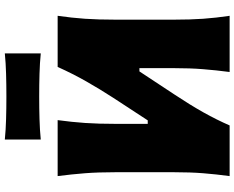

<svg xmlns="http://www.w3.org/2000/svg" viewBox="-108 -864 972 796"><g transform="rotate(-90 378.0 -466.0)"><path d="M46 0Q53.5 -56.5 57.8 -109.8Q62 -163 62 -230.5V-474Q62 -544.5 57.8 -599.5Q53.5 -654.5 46 -713H278Q270 -654.5 266.2 -599Q262.5 -543.5 262.5 -473V-339.5H277L370.5 -482.5Q406.5 -538 438.2 -593.8Q470 -649.5 498.5 -713H710.5Q702 -654.5 698.2 -599.5Q694.5 -544.5 694.5 -474V-230.5Q694.5 -163 698.2 -109.8Q702 -56.5 710.5 0H477.5Q485 -57 489.2 -110.5Q493.5 -164 493.5 -232V-374H480L385 -230Q341.5 -164.5 310.2 -108.8Q279 -53 256 0ZM197.5 -783V-932Q237.5 -928 282.2 -926.8Q327 -925.5 376 -925.5Q425 -925.5 469.8 -926.8Q514.5 -928 554.5 -932V-783Q514.5 -787 469.8 -788.2Q425 -789.5 376 -789.5Q327 -789.5 282.2 -788.2Q237.5 -787 197.5 -783Z"/></g></svg>

Font: Commissioner Flair ExtraBold
Style: Regular
Weight: 800
Designer: Kostas Bartsokas
Foundry: Kostas Bartsokas
Version: Version 1.000; ttfautohint (v1.8.3)